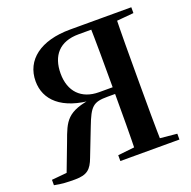

<svg xmlns="http://www.w3.org/2000/svg" viewBox="-132 -871 1005 1010"><g transform="rotate(-20 371.0 -366.0)"><path d="M4.4 0C46.1 8.6 76.8 9.7 119.7 9.7C187.8 9.7 210.9 -13.1 232.2 -69.8L291.8 -223.1C330.4 -323.6 347.7 -341 428.5 -341H542.4V-378.6H394.9C296.7 -378.6 238.2 -438.9 238.2 -539.5C238.2 -639.1 290.5 -701.7 397.5 -701.7H544.1V-740.5H364.6C198.1 -740.5 100.7 -664.8 100.7 -546.3C100.7 -443.1 178.6 -362.2 355.1 -351.5L355.4 -361.7C202 -341.8 185.3 -294.7 147.5 -191.3L82.4 -19.8L148.2 -43.6L4.4 -30.2ZM468 0H613.5C610.5 -112.9 610.5 -229 610.5 -346.1V-393.6C610.5 -510 610.5 -625.4 613.5 -740.5H468C471 -626.9 471 -512.5 471 -370.9V-352.5C471 -231.2 471 -115.1 468 0ZM376.3 0H707V-32.6L554.6 -47.3H511.4L376.3 -32.6ZM539.5 -694.2H554.6L707 -707.9V-740.5H539.5Z"/></g></svg>

Font: Source Han Serif TW VF
Style: Regular
Weight: 250
Designer: Ryoko NISHIZUKA 西塚涼子 (kana & ideographs); Frank Grießhammer (Latin, Greek & Cyrillic); Wenlong ZHANG 张文龙 (bopomofo); San
Foundry: Adobe
Version: Version 2.002;hotconv 1.1.0;makeotfexe 2.6.0